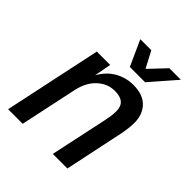

<svg xmlns="http://www.w3.org/2000/svg" viewBox="-203 -861 987 987"><g transform="rotate(45 290.5 -367.5)"><path d="M19 0 132 -532H229L212 -440Q243 -494 289 -519Q335 -544 386 -544Q457 -544 492.5 -506.5Q528 -469 528 -409Q528 -382 523 -351Q518 -320 513 -299L450 0H344L410 -309Q414 -327 417 -346.5Q420 -366 420 -387Q420 -455 341 -455Q289 -455 247.5 -417.5Q206 -380 191 -310L125 0ZM308 -596 245 -735H325L372 -646L456 -735H540L419 -596Z"/></g></svg>

Font: Geist Medium
Style: Italic
Weight: 500
Italic angle: -12°
Designer: Basement.studio, Andrés Briganti, Mateo Zaragoza
Foundry: Basement.studio, Vercel, Andrés Briganti, Guido Ferreyra, Mateo Zaragoza
Version: Version 1.500; ttfautohint (v1.8.4.7-5d5b)